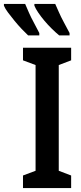

<svg xmlns="http://www.w3.org/2000/svg" viewBox="-87 -957 412 977"><path d="M275 0H30V-64L94 -88V-626L30 -650V-714H275V-650L212 -626V-88L275 -64ZM194 -937Q201 -922 212 -896.5Q223 -871 238 -843.5Q253 -816 267 -789V-777H214Q197 -791 177 -810.5Q157 -830 139 -851.5Q121 -873 107.5 -893Q94 -913 88 -928V-937ZM41 -937Q50 -916 60.5 -892Q71 -868 85 -842.5Q99 -817 113 -789V-777H56Q41 -791 23 -810Q5 -829 -13 -851Q-31 -873 -46 -893Q-61 -913 -67 -928V-937Z"/></svg>

Font: Noto Sans Display ExtraCondensed SemiBold
Style: Regular
Weight: 600
Width: 2
Designer: Monotype Design Team
Foundry: Monotype Imaging Inc.
Version: Version 2.003